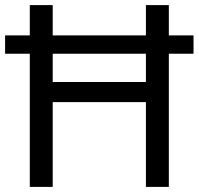

<svg xmlns="http://www.w3.org/2000/svg" viewBox="-20 -734 781 754"><path d="M97 0H187V-333H553V0H643V-523H740V-595H643V-714H553V-595H187V-714H97V-595H0V-523H97ZM187 -412V-523H553V-412Z"/></svg>

Font: Noto Sans Miao
Style: Regular
Weight: 400
Designer: Monotype Design Team
Foundry: Monotype Imaging Inc.
Version: Version 2.003